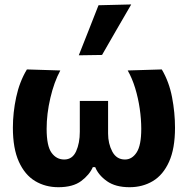

<svg xmlns="http://www.w3.org/2000/svg" viewBox="-20 -808 824 842"><path d="M236 13Q179 13 134 -14Q89 -41 62.8 -98.8Q36.5 -156.5 36.5 -248Q36.5 -314 51 -381.8Q65.5 -449.5 98 -503.5L244.5 -499Q217 -448 200.8 -378.2Q184.5 -308.5 184.5 -243Q184.5 -168 206 -138.2Q227.5 -108.5 261.5 -108.5Q297.5 -108.5 313.8 -144.5Q330 -180.5 330 -230V-365.5H454V-222.5Q454 -178 472.5 -143.2Q491 -108.5 528 -108.5Q559 -108.5 579.2 -139.5Q599.5 -170.5 599.5 -243Q599.5 -285 592.8 -331.5Q586 -378 572.8 -421.5Q559.5 -465 540 -499L689.5 -503.5Q721.5 -449.5 734.5 -381.8Q747.5 -314 747.5 -248Q747.5 -156.5 721.5 -98.8Q695.5 -41 650.5 -14Q605.5 13 548 13Q486.5 13 449 -13.5Q411.5 -40 397.5 -75H387Q372.5 -41.5 336.2 -14.2Q300 13 236 13ZM325.5 -565.5Q347 -620.5 369 -675.5Q390.5 -730.5 412 -785L555.5 -788.5Q522.5 -731.5 490.5 -676.5Q458.5 -621 427.5 -567Z"/></svg>

Font: Heraclito
Style: Bold
Weight: 700
Designer: Kostas Bartsokas (font) & Cristiano Sobral (main changes)
Foundry: Kostas Bartsokas (font) & Cristiano Sobral (main changes)
Version: Version 1.00;July 8, 2020;FontCreator 13.0.0.2655 64-bit